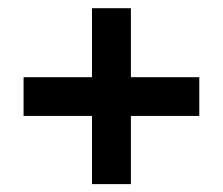

<svg xmlns="http://www.w3.org/2000/svg" viewBox="-20 -557 554 477"><path d="M208.5 -99.6V-269H38.6V-365.2H208.5V-536.6H305.2V-365.2H475.1V-269H305.2V-99.6Z"/></svg>

Font: Khula Bold
Style: Regular
Weight: 700
Designer: Erin McLaughlin, Steve Matteson
Version: Version 1.000;PS 1.0;hotconv 1.0.72;makeotf.lib2.5.5900